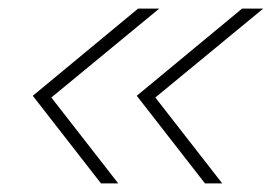

<svg xmlns="http://www.w3.org/2000/svg" viewBox="-20 -545 630 445"><path d="M455 -120 297 -323 541 -525H590L340 -319L495 -120ZM214 -120 56 -323 300 -525H349L99 -319L254 -120Z"/></svg>

Font: Be Vietnam Pro Thin
Style: Italic
Weight: 100
Italic angle: -12°
Designer: Lam Bao, Tony Le, Vietanh Nguyen
Foundry: Yellow Type Foundry
Version: Version 1.002; ttfautohint (v1.8.3)